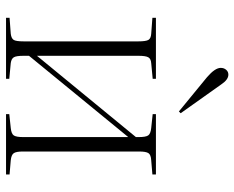

<svg xmlns="http://www.w3.org/2000/svg" viewBox="-92 -704 795 652"><g transform="rotate(90 306.0 -377.5)"><path d="M40 0V-12L94 -16Q110 -18 115 -26Q120 -34 120 -60V-449Q120 -475 115 -483.5Q110 -492 94 -493L40 -497V-509H247V-498L194 -493Q179 -492 174 -483Q169 -474 169 -450V-105L445 -441V-451Q445 -474 439.5 -482.5Q434 -491 414 -493L367 -498V-509H572V-497L524 -493Q505 -492 499.5 -483.5Q494 -475 494 -452V-57Q494 -35 499.5 -26.5Q505 -18 524 -16L572 -12V0H367V-11L414 -16Q434 -18 439.5 -26.5Q445 -35 445 -58V-415L169 -78V-59Q169 -35 174 -26.5Q179 -18 194 -16L247 -11V0ZM358 -587 241 -683Q210 -710 210 -729Q210 -740 216.5 -747.5Q223 -755 233 -755Q250 -755 266 -731L364 -593Z"/></g></svg>

Font: Display Extralight
Style: Regular
Weight: 200
Designer: Latin by Veronika Burian and Jose Scaglione. Greek by Irene Vlachou. Cyrillic by Vera Evstafieva.
Foundry: TypeTogether
Version: Version 3.002